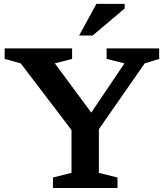

<svg xmlns="http://www.w3.org/2000/svg" viewBox="-20 -948 838 968"><path d="M84.5 -628.5 3.5 -651V-704H343.5V-651L256.5 -628.5L457 -357.5L424 -356.5L607.5 -628.5L517.5 -651V-704H782.5V-651L709.5 -628.5L478.5 -296.5V-76.5L572.5 -53V0H247V-53L340.5 -76.5V-292.5ZM379 -769 466 -928.5H608.5V-905L447 -769Z"/></svg>

Font: Newsreader 7pt Medium
Style: Regular
Weight: 500
Designer: Hugues Gentile
Foundry: Production Type
Version: Version 1.003